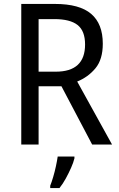

<svg xmlns="http://www.w3.org/2000/svg" viewBox="-20 -734 603 975"><path d="M259 -714Q384 -714 443 -663.5Q502 -613 502 -512Q502 -432 464.5 -387Q427 -342 372 -320L549 0H448L292 -296H176V0H88V-714ZM256 -637H176V-370H263Q412 -370 412 -508Q412 -577 374 -607Q336 -637 256 -637ZM358 70Q353 91 341 118Q329 145 314 172.5Q299 200 282 221H235V209Q242 192 250 165Q258 138 264 110Q270 82 273 61H358Z"/></svg>

Font: Noto Sans Khmer SemiCondensed
Style: Regular
Weight: 400
Width: 4
Designer: Danh Hong and the Monotype Design Team
Foundry: Monotype Imaging Inc.
Version: Version 2.004; ttfautohint (v1.8.4.7-5d5b)